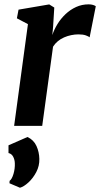

<svg xmlns="http://www.w3.org/2000/svg" viewBox="-20 -588 468 897"><path d="M224.4 -424.2Q232.9 -450.1 248.6 -475.7Q264.3 -501.3 286.2 -522Q308.2 -542.8 335.5 -555.3Q362.7 -567.7 394.1 -567.7Q405.4 -567.7 414.5 -565Q423.5 -562.2 427.5 -558.9L398.7 -413.6Q394.7 -417.6 381.4 -422.5Q368.2 -427.4 346.7 -427.4Q329.7 -427.4 312.5 -423.8Q295.3 -420.3 279.4 -413.3Q263.4 -406.4 250.3 -395.5Q237.1 -384.6 227.8 -369.9L177.2 0H46L110.5 -475.2L58.9 -502.5L66.6 -542.9L209.9 -567.4L233.6 -552.7L228 -462.2ZM24.2 268.2 24.9 257Q35.7 249.2 43 224.6Q50.3 200 49.3 175Q48.9 158.3 41.6 144.2Q34.2 130.1 19.7 127V90.9L108.5 52Q137.8 66 150.5 94.3Q163.2 122.5 163.8 154.3Q164.7 187.1 149.4 216.1Q134 245.2 112.5 264.7Q91.1 284.2 73.3 289.1Z"/></svg>

Font: Merriweather 7pt Light
Style: Italic
Weight: 300
Italic angle: -7.8°
Designer: Eben Sorkin
Foundry: Eben Sorkin
Version: Version 2.200;gftools[0.9.31]